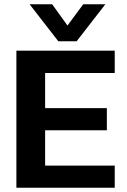

<svg xmlns="http://www.w3.org/2000/svg" viewBox="-20 -882 596 902"><path d="M254 -688H340L475 -862H371L297 -762L225 -862H119ZM57 0H519V-104H192V-270H482V-374H192V-539H519V-644H57Z"/></svg>

Font: Kanit Medium
Style: Regular
Weight: 500
Designer: Katatrad Team
Foundry: CadsonDemak
Version: Version 1.000;PS 001.000;hotconv 1.0.88;makeotf.lib2.5.64775